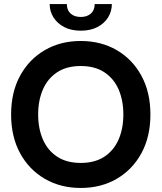

<svg xmlns="http://www.w3.org/2000/svg" viewBox="-20 -917 800 951"><path d="M380 14Q280 14 202 -31.2Q124 -76.5 79.5 -158.2Q35 -240 35 -350Q35 -460 79.5 -541.8Q124 -623.5 202 -668.8Q280 -714 380 -714Q480 -714 558 -668.8Q636 -623.5 680.5 -541.8Q725 -460 725 -350Q725 -240 680.5 -158.2Q636 -76.5 558 -31.2Q480 14 380 14ZM380 -110Q450 -110 497 -141Q544 -172 567.5 -226.2Q591 -280.5 591 -350Q591 -419.5 567.5 -473.8Q544 -528 497 -559Q450 -590 380 -590Q310 -590 263 -559Q216 -528 192.5 -473.8Q169 -419.5 169 -350Q169 -280.5 192.5 -226.2Q216 -172 263 -141Q310 -110 380 -110ZM380 -765Q332.5 -765 298 -783Q263.5 -801 244.8 -831Q226 -861 226 -897H311Q311 -866.5 329.8 -849.8Q348.5 -833 380 -833Q411.5 -833 430.2 -849.8Q449 -866.5 449 -897H534Q534 -861 515.5 -831Q497 -801 462.5 -783Q428 -765 380 -765Z"/></svg>

Font: Cabin Resolve
Style: Bold-Resolve
Weight: 700
Designer: Pablo Impallari
Foundry: Pablo Impallari. http://www.impallari.com Igino Marini. http://www.ikern.com
Version: Version 3.001